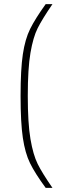

<svg xmlns="http://www.w3.org/2000/svg" viewBox="-20 -763 292 933"><path d="M80 -297Q80 -426 91 -499.5Q102 -573 126.5 -622.5Q151 -672 202 -743H235Q185 -670 163 -626Q141 -582 128 -506Q115 -430 115 -297Q115 -164 128 -87.5Q141 -11 163 33.5Q185 78 235 150H202Q150 79 126 30Q102 -19 91 -93Q80 -167 80 -297Z"/></svg>

Font: Saira Semi Condensed Thin
Style: Regular
Weight: 100
Width: 4
Designer: Hector Gatti with collaboration of the Omnibus-Type team
Foundry: Omnibus-Type
Version: Version 1.001; ttfautohint (v1.8)